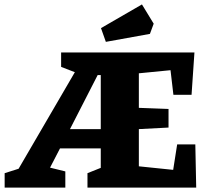

<svg xmlns="http://www.w3.org/2000/svg" viewBox="-20 -847 932 867"><path d="M1 0V-65L64 -85L318 -521L256 -545V-610H858L845 -419H763L750 -530L607 -516V-360L741 -355V-271L607 -264V-96L762 -80L780 -195H862L866 0H375V-65L435 -89V-177H251L206 -90L275 -73V0ZM296 -264H435V-508H421ZM458 -658 436 -720 621 -827 674 -740 657 -694Z"/></svg>

Font: Grenze ExtraBold
Style: Regular
Weight: 800
Designer: Renata Polastri
Foundry: Omnibus-Type
Version: Version 1.002; ttfautohint (v1.8)